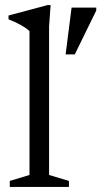

<svg xmlns="http://www.w3.org/2000/svg" viewBox="-20 -735 398 755"><path d="M173 -47 251 -23.5V0H18.5V-23.5L96 -47V-612.5Q89.5 -619.5 77.5 -627.2Q65.5 -635 49.2 -643.2Q33 -651.5 13.5 -659V-674L167 -715H179L173 -631ZM238 -521 261.5 -705H358.5V-693.5L274 -521Z"/></svg>

Font: Newsreader 16pt 16pt
Style: Regular
Weight: 400
Version: Version 1.003